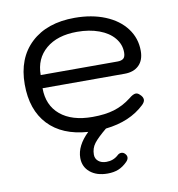

<svg xmlns="http://www.w3.org/2000/svg" viewBox="-80 -573 792 852"><g transform="rotate(-10 316.5 -147.0)"><path d="M488 -217H118Q118 -140 170 -96.5Q222 -53 315 -53Q372 -53 413 -65.5Q454 -78 490 -106Q509 -122 521 -122Q530 -122 538 -114Q552 -102 552 -89Q552 -79 540 -67Q474 -4 364 8Q324 41 307.5 62.5Q291 84 291 113Q291 131 304.5 142.5Q318 154 341 154Q372 154 394 134Q402 126 412 126Q421 126 428 133Q436 141 436 150Q436 160 426 170Q407 189 386 197.5Q365 206 337 206Q288 206 258.5 181.5Q229 157 229 117Q229 62 284 9Q168 1 105.5 -65.5Q43 -132 43 -247Q43 -365 115 -432.5Q187 -500 312 -500Q389 -500 449 -475.5Q509 -451 542.5 -406.5Q576 -362 576 -305Q576 -263 552.5 -240Q529 -217 488 -217ZM466 -276Q484 -276 493 -283.5Q502 -291 502 -311Q502 -347 478 -376Q454 -405 410.5 -421Q367 -437 312 -437Q223 -437 171.5 -393.5Q120 -350 120 -276Z"/></g></svg>

Font: Kodchasan
Style: Regular
Weight: 400
Version: Version 1.000; ttfautohint (v1.6)